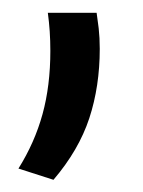

<svg xmlns="http://www.w3.org/2000/svg" viewBox="-20 -156 228 307"><path d="M134.5 -135.5Q136 -126 137.8 -110.8Q139.5 -95.5 139.5 -78Q139.5 -18 122.8 33Q106 84 65.5 131.5L9.5 113.5Q35.5 72 48 26.5Q60.5 -19 60.5 -74.5Q60.5 -91 59.5 -105.8Q58.5 -120.5 56.5 -135.5Z"/></svg>

Font: Anek Tamil
Style: Regular
Weight: 400
Designer: Aadarsh Rajan (Tamil), Yesha Goshar (Latin)
Foundry: Ek Type
Version: Version 1.003